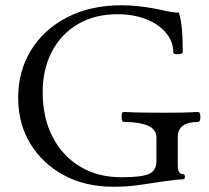

<svg xmlns="http://www.w3.org/2000/svg" viewBox="-20 -696 793 729"><path d="M409 13Q304 13 223 -30.5Q142 -74 95.5 -150Q49 -226 49 -325Q49 -426 98 -505.5Q147 -585 235.5 -630.5Q324 -676 443 -676Q501 -676 575 -662Q609 -654 627.5 -651Q646 -648 659 -648Q674 -606 674 -499Q674 -493 665 -491Q656 -489 647 -490.5Q638 -492 638 -497Q638 -538 610.5 -571Q583 -604 535 -623Q487 -642 426 -642Q340 -642 276 -604.5Q212 -567 177 -500Q142 -433 142 -346Q142 -251 178.5 -178.5Q215 -106 282.5 -64.5Q350 -23 441 -23Q517 -23 545.5 -35.5Q574 -48 574 -85V-175Q574 -205 541 -219Q508 -233 449 -233Q444 -233 442.5 -242.5Q441 -252 442.5 -261.5Q444 -271 449 -271Q488 -269 527 -268.5Q566 -268 605 -268Q636 -268 668.5 -268.5Q701 -269 732 -271Q738 -271 740 -261.5Q742 -252 740 -242.5Q738 -233 732 -233Q655 -233 655 -175V-69Q655 -35 674 -35Q682 -35 682 -25Q682 -15 674 -15Q665 -15 645.5 -13Q626 -11 602.5 -7.5Q579 -4 559 -1Q520 5 496.5 8Q473 11 454 12Q435 13 409 13Z"/></svg>

Font: Junicode SmExp
Style: Regular
Weight: 400
Width: 6
Designer: Peter S. Baker
Version: Version 2.205; ttfautohint (v1.8.4)